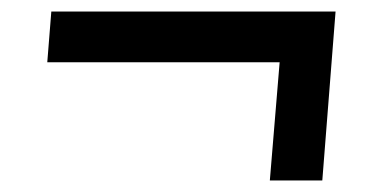

<svg xmlns="http://www.w3.org/2000/svg" viewBox="-20 -455 640 333"><path d="M562 -435 539 -142H448L465 -347H62L69 -435Z"/></svg>

Font: Muli
Style: Bold Italic
Weight: 700
Italic angle: -4.541°
Designer: Vernon Adams
Foundry: Vernon Adams
Version: Version 2.100; ttfautohint (v1.8.1.43-b0c9)